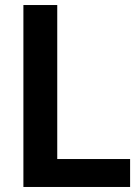

<svg xmlns="http://www.w3.org/2000/svg" viewBox="-20 -743 557 763"><path d="M207.5 -111H497V0H73V-723H207.5Z"/></svg>

Font: LatoHex
Style: Bold
Weight: 700
Designer: Lukasz Dziedzic
Foundry: tyPoland Lukasz Dziedzic
Version: Version 1.104; Western+Polish opensource